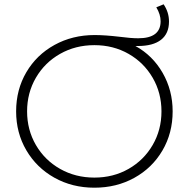

<svg xmlns="http://www.w3.org/2000/svg" viewBox="-20 -868 878 893"><path d="M783 -350Q783 -249 735.5 -168Q688 -87 605 -41Q522 5 419 5Q316 5 233 -41.5Q150 -88 102.5 -169Q55 -250 55 -350Q55 -451 102.5 -532Q150 -613 233.5 -659Q317 -705 420 -705Q468 -705 536 -697Q589 -690 623 -690Q727 -690 727 -769Q727 -801 707 -834L741 -848Q766 -811 766 -768Q766 -712 729 -683Q692 -654 621 -654H610Q690 -610 736.5 -529Q783 -448 783 -350ZM731 -350Q731 -436 690 -506.5Q649 -577 578 -617.5Q507 -658 419 -658Q331 -658 259.5 -617.5Q188 -577 147 -506.5Q106 -436 106 -350Q106 -264 147 -193.5Q188 -123 259.5 -82.5Q331 -42 419 -42Q507 -42 578 -82.5Q649 -123 690 -193.5Q731 -264 731 -350Z"/></svg>

Font: Idrija Light
Style: Regular
Weight: 300
Designer: Julieta Ulanovsky
Foundry: Julieta Ulanovsky
Version: Version 7.200